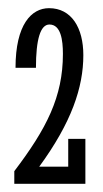

<svg xmlns="http://www.w3.org/2000/svg" viewBox="-20 -698 251 470"><path d="M189 -248V-358H147V-290H76C155 -398 184 -484 184 -563C184 -630 155 -678 100 -678C57 -678 18 -638 18 -532H68C68 -602 79 -638 101 -638C129 -638 134 -600 134 -566C134 -461 94 -383 15 -279V-248Z"/></svg>

Font: Stint Ultra Condensed
Style: Regular
Weight: 400
Width: 1
Designer: Astigmatic (AOETI)
Foundry: Astigmatic (AOETI)
Version: Version 1.000